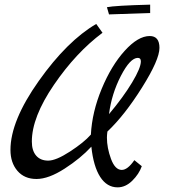

<svg xmlns="http://www.w3.org/2000/svg" viewBox="-20 -767 731 826"><path d="M558 -78 590 -52Q578 -18 549 10.5Q520 39 486 39Q440 39 411 -6Q382 -51 373 -136Q327 -86 258 -41.5Q189 3 137 3Q85 3 55 -32Q25 -67 25 -122Q25 -247 147 -419Q269 -591 394 -664L421 -626Q307 -541 212 -402Q117 -263 117 -158Q117 -119 135.5 -97.5Q154 -76 187.5 -76Q221 -76 281 -115Q341 -154 371 -188Q376 -285 417.5 -385Q459 -485 516.5 -548.5Q574 -612 624 -612Q666 -612 666 -561Q666 -510 591 -390.5Q516 -271 442 -201Q440 -185 440 -175Q440 -131 457.5 -83.5Q475 -36 504 -36Q529 -36 558 -78ZM573 -518Q540 -518 500 -440.5Q460 -363 449 -276Q511 -350 548.5 -412.5Q586 -475 586 -503Q586 -518 573 -518ZM626 -747V-711L449 -705L440 -736Q473 -743 626 -747Z"/></svg>

Font: Marck Script
Style: Regular
Weight: 400
Designer: Denis Masharov, Marck Fogel
Foundry: Denis Masharov
Version: Version 1.002